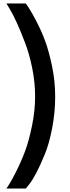

<svg xmlns="http://www.w3.org/2000/svg" viewBox="-20 -880 402 1110"><path d="M124 -635Q74 -767 34 -832L17 -860H129Q153 -828 185.5 -766.5Q218 -705 240 -646Q262 -587 280.5 -499.5Q299 -412 299 -321Q299 -230 281.5 -139Q264 -48 239 12Q188 137 147 188L129 210H17Q40 178 71.5 115.5Q103 53 125 -6Q147 -65 165 -152.5Q183 -240 183 -322Q183 -404 166 -487.5Q149 -571 124 -635Z"/></svg>

Font: Exo
Style: DemiBold
Weight: 600
Designer: Natanael Gama
Version: Version 1.00